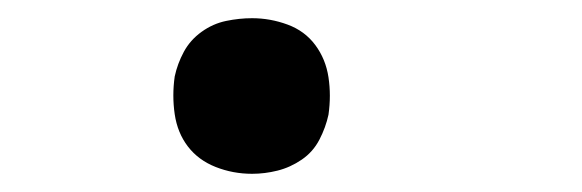

<svg xmlns="http://www.w3.org/2000/svg" viewBox="-20 -183 640 211"><path d="M257 8Q236 8 217 0.5Q198 -7 186.5 -22Q175 -37 172 -57.5Q169 -78 172 -99Q175 -113 182 -126Q189 -139 201.5 -148Q214 -157 228.5 -160Q243 -163 257 -163Q277 -163 296 -156Q315 -149 326.5 -133.5Q338 -118 341 -98Q344 -78 341 -57Q338 -43 331 -29.5Q324 -16 311.5 -7.5Q299 1 285 4.5Q271 8 257 8Z"/></svg>

Font: Iosevka Curly MdExObl
Style: Regular
Weight: 500
Width: 7
Italic angle: -9°
Monospace: yes
Designer: Belleve Invis
Foundry: Belleve Invis
Version: Version 11.1.0; ttfautohint (v1.8.3)